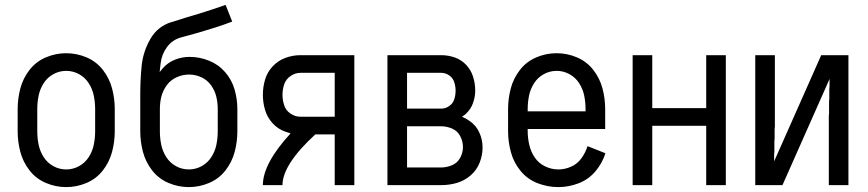

<svg xmlns="http://www.w3.org/2000/svg" viewBox="-20 -755 3540 783"><path d="M250 8Q207 8 167 -9Q127 -26 100.5 -60Q74 -94 63 -135.5Q52 -177 52 -220V-310Q52 -353 63 -394.5Q74 -436 100.5 -470Q127 -504 167 -521Q207 -538 250 -538Q293 -538 333 -521Q373 -504 399.5 -470Q426 -436 437 -394.5Q448 -353 448 -310V-220Q448 -177 437 -135.5Q426 -94 399.5 -60Q373 -26 333 -9Q293 8 250 8ZM250 -64Q278 -64 302.5 -77.5Q327 -91 342 -114.5Q357 -138 362.5 -165Q368 -192 368 -220V-310Q368 -338 362.5 -365Q357 -392 342 -415.5Q327 -439 302.5 -452.5Q278 -466 250 -466Q222 -466 197.5 -452.5Q173 -439 158 -415.5Q143 -392 137.5 -365Q132 -338 132 -310V-220Q132 -192 137.5 -165Q143 -138 158 -114.5Q173 -91 197.5 -77.5Q222 -64 250 -64Z M750 8Q707 8 667 -9Q627 -26 600.5 -60Q574 -94 563 -135.5Q552 -177 552 -220V-340Q552 -355 552 -370Q552 -427 557.5 -485Q563 -543 592.5 -595Q622 -647 679 -665L684 -666L693 -669Q742 -685 791 -699Q846 -716 900 -735L927 -667Q893 -654 858.5 -643Q824 -632 789.5 -622Q755 -612 719 -602.5Q683 -593 661 -563Q639 -533 635 -496Q633 -478 631 -461Q638 -470 645 -478Q666 -501 694.5 -512Q723 -523 753 -523Q794 -523 832.5 -507.5Q871 -492 898 -461Q925 -430 936.5 -390.5Q948 -351 948 -310V-220Q948 -177 937 -135.5Q926 -94 899.5 -60Q873 -26 833 -9Q793 8 750 8ZM750 -64Q778 -64 802.5 -77.5Q827 -91 842 -114.5Q857 -138 862.5 -165Q868 -192 868 -220V-310Q868 -336 862 -361Q856 -386 840.5 -407.5Q825 -429 801 -440Q777 -451 751 -451Q725 -451 700.5 -440Q676 -429 660.5 -408Q645 -387 638 -361Q632 -337 632 -310V-219Q632 -192 637.5 -165Q643 -138 658 -114.5Q673 -91 697.5 -77.5Q722 -64 750 -64Z M1052 0Q1052 -88 1165 -211Q1155 -214 1144 -218Q1114 -228 1092 -252Q1070 -276 1061 -306.5Q1052 -337 1052 -368.5Q1052 -400 1061 -430.5Q1070 -461 1092 -484.5Q1114 -508 1144 -519Q1174 -530 1205 -530H1425V0H1345V-207H1266Q1132 -84 1132 0ZM1345 -279V-458H1205Q1184 -458 1165 -445Q1146 -432 1139 -411Q1132 -390 1132 -368.5Q1132 -347 1139 -325.5Q1146 -304 1165 -291.5Q1184 -279 1205 -279Z M1560 0V-530H1779Q1808 -530 1835 -520.5Q1862 -511 1881.5 -490Q1901 -469 1909.5 -441.5Q1918 -414 1918 -386Q1918 -359 1908.5 -333.5Q1899 -308 1879 -290Q1872 -284 1864 -279Q1881 -272 1896 -261Q1922 -243 1935 -214Q1948 -185 1948 -154Q1948 -122 1936 -91.5Q1924 -61 1899 -39.5Q1874 -18 1843 -9Q1812 0 1779 0ZM1640 -72H1779Q1802 -72 1824 -81.5Q1846 -91 1857 -112Q1868 -133 1868 -155.5Q1868 -178 1857 -199.5Q1846 -221 1824 -230.5Q1802 -240 1779 -240H1640ZM1779 -312Q1797 -312 1812 -322.5Q1827 -333 1832.5 -350Q1838 -367 1838 -385Q1838 -403 1832.5 -420Q1827 -437 1812 -447.5Q1797 -458 1779 -458H1640V-312Z M2257 8Q2213 8 2172 -8Q2131 -24 2103 -58Q2075 -92 2063.5 -134.5Q2052 -177 2052 -220V-310Q2052 -353 2063 -394.5Q2074 -436 2100.5 -470Q2127 -504 2167 -521Q2207 -538 2250 -538Q2293 -538 2333 -521Q2373 -504 2399.5 -470Q2426 -436 2437 -394.5Q2448 -353 2448 -310V-229H2132V-220Q2132 -192 2138.5 -164Q2145 -136 2161 -112.5Q2177 -89 2203 -76.5Q2229 -64 2257 -64Q2284 -64 2309.5 -75.5Q2335 -87 2351.5 -110Q2368 -133 2376 -159L2449 -130Q2436 -89 2408 -56Q2380 -23 2339.5 -7.5Q2299 8 2257 8ZM2132 -301H2368V-310Q2368 -338 2362.5 -365Q2357 -392 2342 -415.5Q2327 -439 2302.5 -452.5Q2278 -466 2250 -466Q2222 -466 2197.5 -452.5Q2173 -439 2158 -415.5Q2143 -392 2137.5 -365Q2132 -338 2132 -310Z M2560 0V-530H2640V-314H2860V-530H2940V0H2860V-242H2640V0Z M3060 0V-530H3140V-318V-308V-298V-288V-278V-268V-258V-248V-239L3139 -229V-219V-209V-199V-189L3138 -179V-169V-159V-149V-139L3137 -124V-114V-97L3329 -530H3406H3440V0H3360V-212V-222V-232V-242V-252V-262V-272V-282L3361 -292V-301V-311V-321V-331V-341L3362 -351V-361V-371V-381V-391L3363 -406V-416V-433L3171 0H3094Z"/></svg>

Font: Iosevka SS08
Style: Regular
Weight: 400
Monospace: yes
Designer: Belleve Invis
Foundry: Belleve Invis
Version: 2.1.0; ttfautohint (v1.8.2)